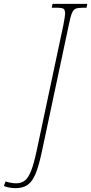

<svg xmlns="http://www.w3.org/2000/svg" viewBox="-146 -734 472 994"><path d="M-126 229 -117 205Q-108 209 -92 212Q-76 215 -63 215Q-35 215 -17 200.5Q1 186 15 150.5Q29 115 43 50L182 -604Q191 -651 191 -663Q191 -683 183 -688.5Q175 -694 145 -694H122L126 -714H306L302 -694H285Q258 -694 246 -689Q234 -684 226.5 -666.5Q219 -649 210 -604L71 50Q55 125 38.5 165Q22 205 -2 222.5Q-26 240 -66 240Q-98 240 -126 229Z"/></svg>

Font: Noto Serif CondThin
Style: Italic
Weight: 250
Width: 3
Italic angle: -12°
Designer: Monotype Design Team
Foundry: Monotype Imaging Inc.
Version: Version 1.001